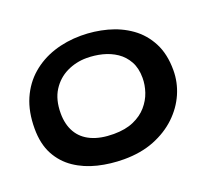

<svg xmlns="http://www.w3.org/2000/svg" viewBox="-96 -628 862 778"><g transform="rotate(-20 335.0 -239.0)"><path d="M315.5 26.5Q257.5 26.5 203.8 13.5Q150 0.5 107.8 -28Q65.5 -56.5 41 -102.2Q16.5 -148 16.5 -214Q16.5 -286.5 40.2 -340.8Q64 -395 106 -431.2Q148 -467.5 203.2 -485.8Q258.5 -504 321.5 -504Q378.5 -504 433 -489.5Q487.5 -475 531 -444Q574.5 -413 600.2 -363.8Q626 -314.5 626 -245Q626 -192.5 604.8 -144Q583.5 -95.5 543.2 -57.2Q503 -19 445.8 3.8Q388.5 26.5 315.5 26.5ZM311 -84Q362 -84 397.5 -99.8Q433 -115.5 455.2 -141.2Q477.5 -167 487.8 -197.5Q498 -228 498 -258Q498 -300 481.8 -329.2Q465.5 -358.5 438.8 -376.5Q412 -394.5 379 -402.8Q346 -411 311.5 -411Q266.5 -411 226.5 -391.8Q186.5 -372.5 161.8 -333.8Q137 -295 137 -236Q137 -188 156.8 -153.8Q176.5 -119.5 215.5 -101.8Q254.5 -84 311 -84Z"/></g></svg>

Font: Gluten Thin
Style: Regular
Weight: 400
Version: Version 1.300